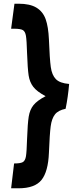

<svg xmlns="http://www.w3.org/2000/svg" viewBox="-20 -807 408 1036"><path d="M56 75Q91 75 103.5 67.5Q116 60 120 36.5Q124 13 126 -56Q129 -141 135 -178Q141 -215 160.5 -239.5Q180 -264 226 -288Q179 -313 159.5 -338.5Q140 -364 134.5 -400Q129 -436 126 -521Q124 -590 120 -613.5Q116 -637 103.5 -644.5Q91 -652 56 -652H40L58 -787H80Q142 -787 177 -765.5Q212 -744 226.5 -703Q241 -662 244 -594Q248 -489 254 -445.5Q260 -402 281.5 -380Q303 -358 353 -354Q347 -283 334 -220Q294 -212 276.5 -189.5Q259 -167 253.5 -125.5Q248 -84 244 17Q240 119 204 164Q168 209 80 209H40Z"/></svg>

Font: Suez One
Style: Regular
Weight: 400
Version: Version 1.000